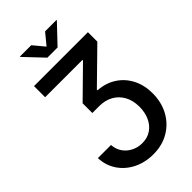

<svg xmlns="http://www.w3.org/2000/svg" viewBox="-339 -1048 1364 1364"><g transform="rotate(-45 343.5 -366.0)"><path d="M40.5 -44.9H172.4Q175.3 -0.5 198.2 32.7Q221.2 65.9 258.1 84.7Q294.9 103.5 338.9 103.5Q391.6 103.5 429.4 77.6Q467.3 51.8 487.5 7.1Q507.8 -37.6 507.8 -93.8Q507.8 -157.2 482.4 -203.4Q457 -249.5 412.4 -274.4Q367.7 -299.3 309.6 -299.3H239.3V-397L456.1 -609.9V-615.7H81.5V-727.5H623V-632.8L379.4 -394V-387.2Q457.5 -382.3 516.6 -344Q575.7 -305.7 608.6 -241.7Q641.6 -177.7 641.6 -95.7Q641.6 -5.4 603.3 64.7Q564.9 134.8 496.8 175Q428.7 215.3 338.9 215.3Q256.3 215.3 189.7 182.1Q123 148.9 83.3 90.1Q43.5 31.2 40.5 -44.9ZM272.9 -946.8 342.8 -862.8 412.1 -946.8H526.4V-942.9L394 -803.2H291.5L159.2 -942.9V-946.8Z"/></g></svg>

Font: Inter SemiBold
Style: Regular
Weight: 600
Designer: Rasmus Andersson
Foundry: rsms
Version: Version 4.001;git-9221beed3